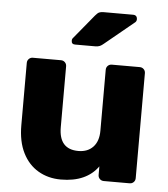

<svg xmlns="http://www.w3.org/2000/svg" viewBox="-54 -798 748 856"><g transform="rotate(5 320.5 -370.0)"><path d="M249.8 10Q193 10 148.5 -16.1Q104 -42.1 78.8 -92.5Q53.5 -142.9 53.5 -215.9V-494.9Q53.5 -505.5 60.8 -512.8Q68 -520 78.6 -520H204.4Q215 -520 222.2 -512.8Q229.5 -505.5 229.5 -494.9V-222.1Q229.5 -123.6 316.6 -123.6Q358.2 -123.6 382.5 -149.4Q406.8 -175.2 406.8 -222.1V-494.9Q406.8 -505.5 414 -512.8Q421.3 -520 431.9 -520H557Q567.6 -520 574.9 -512.8Q582.1 -505.5 582.1 -494.9V-25.1Q582.1 -14.5 574.9 -7.2Q567.6 0 557 0H441.3Q430.6 0 423.4 -7.2Q416.1 -14.5 416.1 -25.1V-63.4Q390.4 -27.1 348.8 -8.6Q307.3 10 249.8 10ZM260.6 -595Q244.6 -595 244.6 -611Q244.6 -619 249.6 -624L338 -731.4Q347.9 -743.2 355.2 -746.6Q362.5 -750 375 -750H506.6Q525.6 -750 525.6 -730.4Q525.6 -723.4 520.6 -718.4L387.9 -609.4Q379.9 -602.4 371.8 -598.7Q363.7 -595 350 -595Z"/></g></svg>

Font: Rubik Light
Style: Regular
Weight: 300
Designer: Hubert and Fischer
Foundry: Hubert and Fischer
Version: Version 2.300;gftools[0.9.30]